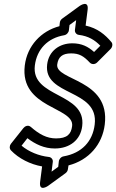

<svg xmlns="http://www.w3.org/2000/svg" viewBox="-20 -794 578 953"><path d="M478 -567 447 -536C417 -563 385 -579 339 -579C275 -579 222 -541 214 -474C195 -315 472 -354 450 -176C440 -92 386 -34 296 -18C283 -16 273 -4 272 7L269 34L236 58L242 10C244 -3 234 -14 222 -15C174 -20 122 -41 87 -71L116 -108C156 -78 199 -57 252 -57C327 -57 380 -100 388 -168C409 -336 133 -307 153 -469C163 -550 217 -605 298 -619C311 -621 321 -633 322 -644L325 -670L358 -694L352 -646C350 -633 360 -622 371 -621C419 -615 451 -595 478 -567ZM529 -551C538 -560 541 -576 533 -585C502 -622 464 -654 405 -667L415 -746C421 -796 376 -765 376 -765L288 -701C282 -696 278 -690 277 -682L275 -664C184 -640 115 -567 103 -469C77 -255 350 -264 338 -168C333 -128 313 -107 258 -107C212 -107 174 -128 133 -164C119 -176 103 -167 96 -158L34 -80C27 -71 26 -57 34 -48C73 -7 131 22 189 32L179 110C173 160 218 129 218 129L306 65C312 60 316 54 317 46L320 27C421 1 488 -77 500 -176C528 -402 254 -393 264 -474C269 -511 289 -529 333 -529C373 -529 395 -516 426 -483C436 -473 452 -474 462 -484Z"/></svg>

Font: Falling Sky
Style: OuObl
Weight: 400
Designer: Paul D. Hunt
Foundry: Adobe Systems Incorporated
Version: Version 1.02